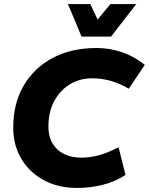

<svg xmlns="http://www.w3.org/2000/svg" viewBox="-20 -914 732 944"><path d="M358 10Q266 10 195.5 -28Q125 -66 85 -133Q45 -200 45 -286Q45 -406 97 -494Q149 -582 240.5 -630Q332 -678 454 -678Q519 -678 579.5 -657.5Q640 -637 692 -595L613 -478Q567 -505 522.5 -517Q478 -529 433 -529Q373 -529 324.5 -500Q276 -471 247 -417.5Q218 -364 218 -291Q218 -243 238.5 -208.5Q259 -174 295.5 -156.5Q332 -139 379 -139Q423 -139 465.5 -150.5Q508 -162 563 -190L597 -54Q545 -20 484 -5Q423 10 358 10ZM381 -734 314 -894H424L460 -818L523 -894H650L526 -734Z"/></svg>

Font: Gantari ExtraBold
Style: Italic
Weight: 800
Italic angle: -10°
Designer: Anugrah Pasau
Foundry: Lafontype
Version: Version 1.000